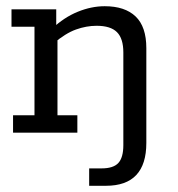

<svg xmlns="http://www.w3.org/2000/svg" viewBox="-20 -427 572 618"><path d="M267 171V115H307Q345 115 361 97.5Q377 80 377 40V-258Q377 -303 356.5 -323.5Q336 -344 291 -344Q258 -344 224.5 -332Q191 -320 152 -287L165 -315V-56H229V0H22V-56H91V-341H17V-397H161V-339L148 -335Q186 -371 230 -389Q274 -407 317 -407Q382 -407 416.5 -374Q451 -341 451 -272V33Q451 102 418.5 136.5Q386 171 321 171Z"/></svg>

Font: Rokkitt SemiBold
Style: Regular
Weight: 400
Version: Version 3.103